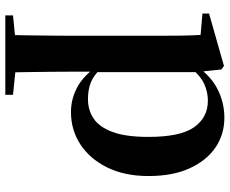

<svg xmlns="http://www.w3.org/2000/svg" viewBox="-90 -502 851 711"><g transform="rotate(90 335.5 -146.5)"><path d="M36.9 259.3V230.8L146 220.1H225.4L331.1 230.8V259.3ZM109.4 259.3Q110.4 217.3 110.9 174.2Q111.4 131 111.9 89.9Q112.4 48.8 112.4 13.8V-308.7Q112.4 -358.5 111.9 -393Q111.4 -427.5 109.4 -463.8L30.2 -470.7V-495.2L224.2 -550.4L237.2 -540.9L245.8 -460.8L247.1 -455V-75.6L245.4 -63V13Q245.4 47.8 245.9 89.3Q246.4 130.8 246.9 174Q247.4 217.3 248.4 259.3ZM395.1 16.2Q347 16.2 303.7 -6.7Q260.4 -29.6 224.3 -82.3H212.1L230.6 -97.8Q258.5 -67.8 285.5 -57.3Q312.6 -46.7 347.1 -46.7Q387.7 -46.7 419.3 -67.9Q450.8 -89.1 468.9 -138.2Q487 -187.4 487 -270.1Q487 -389.4 450.9 -440.1Q414.8 -490.8 352.6 -490.8Q321.3 -490.8 291.4 -477.5Q261.5 -464.2 224 -421.1L209.1 -437.5H217.5Q255.3 -497.6 306.7 -524.8Q358.1 -551.9 415.6 -551.9Q477.4 -551.9 525.9 -519.1Q574.5 -486.2 603.2 -423.5Q631.9 -360.9 631.9 -271.4Q631.9 -182.3 600 -117.9Q568.1 -53.5 514.7 -18.6Q461.3 16.2 395.1 16.2Z"/></g></svg>

Font: Noto Serif TC
Style: Regular
Weight: 200
Designer: Ryoko NISHIZUKA 西塚涼子 (kana & ideographs); Frank Grießhammer (Latin, Greek & Cyrillic); Wenlong ZHANG 张文龙 (bopomofo); San
Foundry: Adobe
Version: Version 2.001;hotconv 1.1.0;makeotfexe 2.6.0